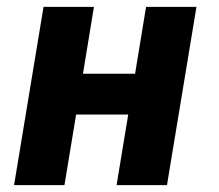

<svg xmlns="http://www.w3.org/2000/svg" viewBox="-20 -540 640 560"><path d="M21 0 107 -520H254L222 -325H374L406 -520H553L467 0H320L354 -206H202L168 0Z"/></svg>

Font: Iosevka Heavy Extended Oblique
Style: Regular
Weight: 900
Width: 7
Italic angle: -9°
Monospace: yes
Designer: Belleve Invis
Foundry: Belleve Invis
Version: Version 32.5.0; ttfautohint (v1.8.4)